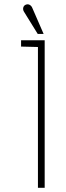

<svg xmlns="http://www.w3.org/2000/svg" viewBox="-20 -891 311 911"><path d="M192 0V-700H80V-670L160 -668V0ZM187 -730 133 -854C128 -866 116 -874 103 -869C89 -864 86 -847 94 -835L159 -730Z"/></svg>

Font: Advent Pro
Style: ExtraLight
Weight: 250
Designer: Andreas Kalpakidis
Foundry: Andreas Kalpakidis
Version: Version 2.002 2007